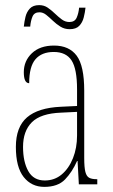

<svg xmlns="http://www.w3.org/2000/svg" viewBox="-20 -720 440 750"><path d="M153 10Q103 10 72.5 -28.5Q42 -67 42 -146Q42 -224 85.5 -261.5Q129 -299 218 -303L281 -306V-371Q281 -451 259.5 -484Q238 -517 190 -517Q143 -517 118.5 -488.5Q94 -460 94 -395Q73 -395 73 -438Q73 -482 104.5 -512Q136 -542 191 -542Q250 -542 279.5 -502.5Q309 -463 309 -366V-103Q309 -66 313.5 -48.5Q318 -31 328.5 -25.5Q339 -20 358 -20H360V0H288L283 -91H281Q262 -48 234 -19Q206 10 153 10ZM155 -15Q193 -15 221 -38.5Q249 -62 265 -102Q281 -142 281 -191V-283L219 -280Q139 -277 104.5 -242.5Q70 -208 70 -146Q70 -88 90.5 -51.5Q111 -15 155 -15ZM252 -606Q232 -606 216 -616Q200 -626 186.5 -639Q173 -652 160.5 -662Q148 -672 134 -672Q114 -672 107 -655.5Q100 -639 98 -616H73Q75 -635 79.5 -654Q84 -673 96.5 -686.5Q109 -700 133 -700Q152 -700 166.5 -690Q181 -680 194.5 -667Q208 -654 221.5 -644Q235 -634 251 -634Q272 -634 279.5 -651Q287 -668 289 -690H314Q312 -671 307 -651.5Q302 -632 289.5 -619Q277 -606 252 -606Z"/></svg>

Font: Noto Serif Khmer ExtraCondensed Thin
Style: Regular
Weight: 100
Width: 2
Designer: Danh Hong and the Monotype Design Team
Foundry: Monotype Imaging Inc.
Version: Version 2.004; ttfautohint (v1.8.4.7-5d5b)